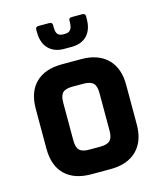

<svg xmlns="http://www.w3.org/2000/svg" viewBox="-107 -781 723 860"><g transform="rotate(-15 254.5 -351.5)"><path d="M229 -109H280Q312 -109 325.5 -122Q339 -135 339 -167V-343Q339 -375 325.5 -388Q312 -401 280 -401H229Q197 -401 184 -388Q171 -375 171 -343V-167Q171 -135 184 -122Q197 -109 229 -109ZM299 0H210Q131 0 88 -42Q45 -84 45 -163V-347Q45 -426 88 -468Q131 -510 210 -510H299Q377 -510 420.5 -467.5Q464 -425 464 -347V-163Q464 -85 420.5 -42.5Q377 0 299 0ZM139 -679V-690Q139 -703 153 -703H203Q217 -703 217 -690V-681Q217 -657 225 -647.5Q233 -638 251 -638H259Q293 -638 293 -681V-690Q293 -703 307 -703H356Q370 -703 370 -690V-679Q370 -628 344 -601Q318 -574 272 -574H237Q192 -574 165.5 -601Q139 -628 139 -679Z"/></g></svg>

Font: Rajdhani
Style: Bold
Weight: 700
Designer: Satya Rajpurohit, Jyotish Sonowal
Foundry: Indian Type Foundry
Version: Version 1.201 February 1, 2022